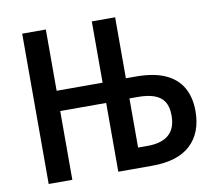

<svg xmlns="http://www.w3.org/2000/svg" viewBox="-79 -806 1011 898"><g transform="rotate(-10 427.0 -357.0)"><path d="M81.5 0V-713.9H193.8V-422.9H412.1V-713.9H522.9V-424.3H569.3Q654.8 -424.3 709.5 -399.7Q764.2 -375 790.5 -328.6Q816.9 -282.2 816.9 -217.3Q816.9 -114.3 755.9 -57.1Q694.8 0 573.7 0H412.1V-326.7H193.8V0ZM522.9 -95.2H568.4Q634.3 -95.2 668.7 -124.8Q703.1 -154.3 703.1 -215.8Q703.1 -257.3 687.3 -282Q671.4 -306.6 640.1 -317.6Q608.9 -328.6 562 -328.6H522.9Z"/></g></svg>

Font: Open Sans SemiCondensed SemiBold
Style: Regular
Weight: 600
Width: 4
Designer: Monotype Design Team
Foundry: Monotype Imaging Inc.
Version: Version 3.000